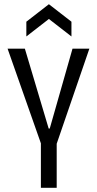

<svg xmlns="http://www.w3.org/2000/svg" viewBox="-20 -891 461 911"><path d="M174 0V-211L16 -660H98L211 -281H216L324 -660H404L249 -209V0ZM105 -718V-788L212 -871L319 -788V-718L212 -801Z"/></svg>

Font: Bricolage Grotesque Condensed Light
Style: Regular
Weight: 300
Width: 3
Designer: Mathieu Triay
Foundry: Atelier Triay
Version: Version 1.000;gftools[0.9.30]